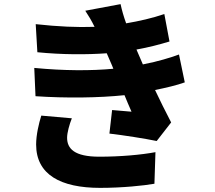

<svg xmlns="http://www.w3.org/2000/svg" viewBox="-20 -848 1040 930"><path d="M180 -288C168 -250 155 -194 155 -148C155 -2 274 62 465 62C573 62 677 51 728 42L733 -111C664 -98 563 -89 461 -89C340 -89 305 -128 305 -181C305 -205 316 -245 328 -275ZM847 -584C803 -568 748 -551 672 -536L660 -564C654 -578 647 -593 641 -608C702 -619 751 -632 801 -647L776 -780C717 -760 656 -746 591 -735C579 -768 570 -800 564 -828L393 -796C410 -770 423 -749 438 -718C355 -715 262 -719 153 -731L161 -595C279 -583 401 -583 497 -590L523 -530L529 -515C421 -505 292 -505 146 -519L152 -382C300 -372 460 -374 583 -387C593 -363 604 -336 617 -307C592 -309 557 -312 523 -315L510 -201C578 -193 681 -177 739 -165L809 -255C780 -310 754 -364 731 -412C785 -423 836 -435 875 -449Z"/></svg>

Font: Noto Sans CJK JP Black
Style: Regular
Weight: 900
Designer: Ryoko NISHIZUKA (kana & ideographs); Paul D. Hunt (Latin, Greek & Cyrillic); Wenlong ZHANG (bopomofo); Sandoll Communica
Foundry: Adobe Systems Incorporated
Version: Version 1.004;PS 1.004;hotconv 1.0.82;makeotf.lib2.5.63406